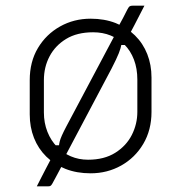

<svg xmlns="http://www.w3.org/2000/svg" viewBox="-20 -602 640 678"><path d="M490 -582Q481 -565 472.5 -548Q464 -531 455 -514Q446 -497 437 -480L432 -443H395L409 -446Q407 -433 399.5 -414Q392 -395 374 -360Q331 -279 288 -197.5Q245 -116 202 -35Q202 -33 202.5 -30Q203 -27 203 -25Q197 -13 190.5 -1.5Q184 10 178 22Q172 34 165 46Q161 53 158 54.5Q155 56 150 56Q145 56 139.5 56Q134 56 128.5 56Q123 56 118.5 56Q114 56 110 56Q118 40 126 24.5Q134 9 142 -6.5Q150 -22 158 -37L168 -89H195L188 -86Q189 -95 191 -103Q193 -111 198.5 -123.5Q204 -136 214 -155Q259 -240 304 -324.5Q349 -409 394 -494Q396 -498 397 -502Q398 -506 399 -510Q407 -524 414.5 -538.5Q422 -553 429 -567Q434 -577 437.5 -579.5Q441 -582 449 -582Q455 -582 459.5 -582Q464 -582 468.5 -582Q473 -582 478 -582Q483 -582 490 -582ZM300 -536Q349 -536 388.5 -520.5Q428 -505 456.5 -477Q485 -449 500 -411Q515 -373 515 -328V-207Q515 -143 486 -94Q457 -45 408 -17.5Q359 10 300 10Q251 10 211.5 -5.5Q172 -21 143.5 -49Q115 -77 100 -115Q85 -153 85 -198V-319Q85 -384 114 -432.5Q143 -481 192 -508.5Q241 -536 300 -536ZM309 -488Q252 -488 213.5 -464.5Q175 -441 155 -403Q135 -365 135 -319V-205Q135 -168 147.5 -136.5Q160 -105 182 -83Q202 -62 230 -50Q258 -38 291 -38Q348 -38 387 -62.5Q426 -87 445.5 -125.5Q465 -164 465 -207V-321Q465 -360 453 -391.5Q441 -423 419 -445Q399 -465 371 -476.5Q343 -488 309 -488Z"/></svg>

Font: Recursive Light
Style: Regular
Weight: 300
Version: Version 1.085